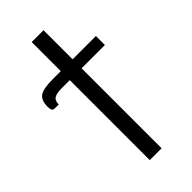

<svg xmlns="http://www.w3.org/2000/svg" viewBox="-272 -782 1020 1020"><g transform="rotate(-45 237.5 -272.5)"><path d="M287.5 171H198.5V-430H141.5Q99.5 -430 82.5 -419.5Q65.5 -409 65.5 -380H38Q22.5 -380 18.5 -390Q15 -400.5 15 -411.5Q15 -460.5 40.5 -479Q66 -497.5 138 -497.5H198.5V-716H287.5V-497.5H462.5V-430H287.5Z"/></g></svg>

Font: Verano Sans
Style: Regular
Weight: 400
Designer: Lukasz Dziedzic with Adam Twardoch and Botio Nikoltchev
Foundry: tyPoland Lukasz Dziedzic
Version: Version 3.001;December 28, 2019;FontCreator 12.0.0.2547 64-b